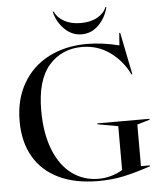

<svg xmlns="http://www.w3.org/2000/svg" viewBox="-61 -967 860 1034"><g transform="rotate(-5 369.0 -450.0)"><path d="M34 -343Q34 -460 84.5 -547Q135 -634 225 -680Q315 -726 431 -726Q513 -726 605 -703L610 -770H615L661 -542H656Q619 -618 553 -665Q487 -712 403 -712Q293 -712 224 -633Q155 -554 155 -390Q155 -266 190.5 -177Q226 -88 288.5 -42.5Q351 3 431 3Q469 3 503 -7.5Q537 -18 561 -33V-270L450 -290V-295H732V-290L664 -270V-45H712V-40Q632 -13 567.5 1Q503 15 430 15Q304 15 215.5 -27.5Q127 -70 80.5 -150.5Q34 -231 34 -343ZM263 -915H268Q283 -882 319.5 -861.5Q356 -841 408 -841Q462 -841 498.5 -861.5Q535 -882 548 -915H553Q540 -859 501 -819.5Q462 -780 408 -780Q356 -780 316 -819.5Q276 -859 263 -915Z"/></g></svg>

Font: Nyght Serif
Style: Regular
Weight: 400
Designer: Maksym Kobuzan
Version: Version 0.410;July 4, 2025;FontCreator 15.0.0.2958 64-bit